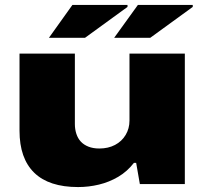

<svg xmlns="http://www.w3.org/2000/svg" viewBox="-20 -745 828 777"><path d="M296 12Q178 12 118.5 -46Q59 -104 59 -216V-528H283V-243Q283 -222 289 -203.5Q295 -185 307 -172Q319 -159 338 -151.5Q357 -144 382 -144Q418 -144 445.5 -158.5Q473 -173 488.5 -199Q504 -225 504 -257V-528H728V0H546L531 -86H522Q495 -51 458.5 -29.5Q422 -8 380.5 2Q339 12 296 12ZM178 -592 273 -725H496V-717L324 -592ZM442 -592 538 -725H760V-717L588 -592Z"/></svg>

Font: Archivo Expanded Black
Style: Regular
Weight: 900
Width: 7
Designer: Hector Gatti
Foundry: Omnibus-Type
Version: Version 2.001